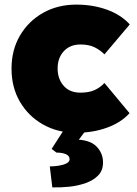

<svg xmlns="http://www.w3.org/2000/svg" viewBox="-20 -566 593 833"><path d="M311 10Q230 10 166.5 -26Q103 -62 66.5 -124.5Q30 -187 30 -268Q30 -349 66.5 -411.5Q103 -474 166.5 -510Q230 -546 311 -546Q383 -546 444 -524Q505 -502 543 -460L433 -330Q416 -348 391 -360.5Q366 -373 329 -373Q284 -373 257 -344Q230 -315 230 -269Q230 -224 256 -194Q282 -164 329 -164Q366 -164 391 -175.5Q416 -187 433 -206L542 -75Q505 -34 444 -12Q383 10 311 10ZM207 247 196 156Q214 156 234 153Q254 150 268 143Q282 136 282 125Q282 110 266 103Q250 96 225 96L204 80L271 -24H370L322 40Q376 44 401.5 72.5Q427 101 427 139Q427 173 406.5 194.5Q386 216 352.5 228Q319 240 281 244Q243 248 207 247Z"/></svg>

Font: Lexend Black
Style: Regular
Weight: 900
Designer: Bonnie Shaver-Troup, Thomas Jockin
Foundry: Lexend
Version: Version 1.007; ttfautohint (v1.8.3)